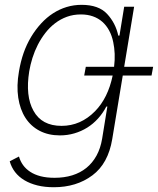

<svg xmlns="http://www.w3.org/2000/svg" viewBox="-20 -574 666 810"><path d="M21 106.5 60 86.3Q65.7 106.2 77.4 122.5Q89.1 138.8 107.6 150.9Q126.1 163 151.6 169.6Q177.2 176.1 210.2 176.1Q250.7 176.1 284.6 165.7Q318.5 155.2 344.3 134.4Q370 113.6 387.1 82.7Q404.1 51.8 410.9 11L432.9 -124.6H428.6Q414.1 -96.6 393.5 -73.9Q372.9 -51.1 347.8 -35.5Q322.8 -19.9 293.7 -11.4Q264.6 -2.8 232.6 -2.8Q184.3 -2.8 147.4 -22Q110.4 -41.2 87.5 -76.5Q64.6 -111.9 57 -161.8Q49.4 -211.6 60 -272.7Q67.1 -314.6 79.5 -350.3Q92 -386 111.2 -418.3Q130.3 -449.9 153.6 -475.1Q176.8 -500.4 203.8 -517.8Q230.8 -535.2 261 -544.4Q291.2 -553.6 324.2 -553.6Q396.3 -553.6 431.8 -515.3Q467.7 -476.6 479 -423.7H484L503.9 -545.5H545.8L503.9 -292.3H626.1L619.3 -255.3H497.9L453.5 12.8Q436.4 116.1 369.7 165.8Q302.6 215.9 207 215.9Q169 215.9 138 208.3Q106.9 200.6 83.1 186.4Q59.3 172.2 43.7 152Q28.1 131.7 21 106.5ZM121.1 -106.9Q155.9 -43 239.7 -43Q320.3 -43 381 -104.8Q435.7 -160.5 455.3 -255.3H335.2L342 -292.3H461.3Q464.8 -321 463.8 -346.9Q462.7 -372.9 457.7 -396.3Q452.1 -423.7 440.5 -445.1Q429 -466.6 411.8 -481.9Q394.5 -497.2 371.8 -505.1Q349.1 -513.1 321.4 -513.1Q289.4 -513.1 262.3 -503.2Q235.1 -493.3 212.4 -475.9Q189.6 -458.5 171.5 -435.2Q153.4 -411.9 139.7 -385.3Q126.1 -358.7 117 -329.9Q108 -301.1 103.3 -273.1Q86.6 -168.7 121.1 -106.9Z"/></svg>

Font: Inter P Extra Light
Style: Italic
Weight: 200
Italic angle: 9.39999°
Designer: Rasmus Andersson
Foundry: rsms
Version: Version 3.018;git-588b23468